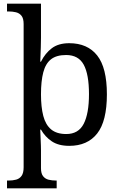

<svg xmlns="http://www.w3.org/2000/svg" viewBox="-20 -780 654 1040"><path d="M18 240V198H26Q49 198 67.5 193Q86 188 97 172.5Q108 157 108 126V-650Q108 -680 96.5 -694.5Q85 -709 66.5 -713.5Q48 -718 26 -718H18V-760H202V-576Q202 -554 201 -523Q200 -492 199 -469Q198 -446 198 -446H202Q225 -492 261 -519Q297 -546 355 -546Q454 -546 506.5 -479.5Q559 -413 559 -269Q559 -124 506.5 -57Q454 10 355 10Q297 10 260.5 -14.5Q224 -39 202 -78H198Q198 -78 198.5 -64Q199 -50 200 -30Q201 -10 201.5 8.5Q202 27 202 35V131Q202 160 213.5 174.5Q225 189 243.5 193.5Q262 198 284 198H287V240ZM339 -54Q405 -54 433.5 -109.5Q462 -165 462 -270Q462 -377 433.5 -429.5Q405 -482 338 -482Q286 -482 256.5 -459Q227 -436 214.5 -388.5Q202 -341 202 -269Q202 -200 214.5 -152Q227 -104 257 -79Q287 -54 339 -54Z"/></svg>

Font: Noto Serif Thai
Style: Regular
Weight: 400
Designer: Monotype Design Team
Foundry: Monotype Imaging Inc.
Version: Version 2.001